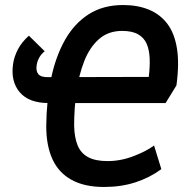

<svg xmlns="http://www.w3.org/2000/svg" viewBox="-20 -732 744 764"><path d="M394 12Q316 12 264.5 -16.5Q213 -45 188.5 -99Q164 -153 164 -230Q165 -331 183 -418.5Q201 -506 238 -572Q275 -638 332.5 -675Q390 -712 470 -712Q527 -712 571.5 -694Q616 -676 645 -638.5Q674 -601 684 -540Q694 -479 682 -392L639 -322H173Q95 -322 58.5 -365Q22 -408 32 -477Q36 -506 51 -535Q66 -564 95 -590L158 -528Q144 -517 136 -502.5Q128 -488 126 -473Q122 -449 133 -436.5Q144 -424 174 -425L572 -426Q577 -467 575.5 -500.5Q574 -534 563.5 -558Q553 -582 529.5 -595.5Q506 -609 466 -609Q411 -609 374 -576.5Q337 -544 315.5 -489.5Q294 -435 284.5 -368Q275 -301 275 -232Q276 -186 288.5 -154.5Q301 -123 330 -107Q359 -91 408 -91Q460 -91 511 -110.5Q562 -130 593 -153L622 -59Q576 -25 519 -6.5Q462 12 394 12Z"/></svg>

Font: Finlandica Medium
Style: Italic
Weight: 500
Italic angle: -8°
Designer: Niklas Ekholm, Juho Hiilivirta, Jaakko Suomalainen
Foundry: Helsinki Type Studio
Version: Version 1.063